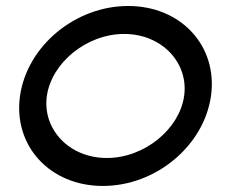

<svg xmlns="http://www.w3.org/2000/svg" viewBox="-20 -605 764 635"><path d="M390.8 -492.7C516.7 -492.7 604.3 -396 589 -287.6C573.8 -179.2 459 -82.5 333.2 -82.5C207.3 -82.5 119.7 -179.2 135 -287.6C150.2 -396 265 -492.7 390.8 -492.7ZM320.2 10C495.8 10 654.6 -123.1 677.8 -287.6C700.9 -452.1 579.4 -585.2 403.8 -585.2C228.2 -585.2 69.4 -452.1 46.2 -287.6C23.1 -123.1 144.6 10 320.2 10Z"/></svg>

Font: Hi.
Style: Bold
Weight: 400
Designer: Mew Too, Robert Jablonski
Foundry: Cannot Into Space Fonts
Version: Version 1.996